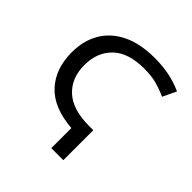

<svg xmlns="http://www.w3.org/2000/svg" viewBox="-192 -870 1015 1015"><g transform="rotate(45 316.0 -362.0)"><path d="M343 0V-150Q201 -161 131 -236.5Q61 -312 61 -435Q61 -521 98.5 -586Q136 -651 210 -687.5Q284 -724 393 -724Q456 -724 506.5 -713Q557 -702 601 -682L565 -606Q528 -623 488.5 -634Q449 -645 394 -645Q275 -645 215.5 -587.5Q156 -530 156 -434Q156 -337 217.5 -280.5Q279 -224 402 -224H433V0Z"/></g></svg>

Font: Go Noto Kurrent-Regular
Style: Regular
Weight: 400
Designer: Monotype Design Team
Foundry: Monotype Imaging Inc.
Version: Version 2.012; ttfautohint (v1.8.4.7-5d5b)